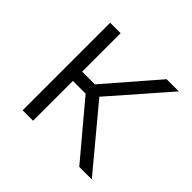

<svg xmlns="http://www.w3.org/2000/svg" viewBox="-131 -651 791 791"><g transform="rotate(45 264.5 -255.0)"><path d="M92 0V-510H153V-286H227L421 -510H492L276 -263L495 0H422L227 -232H153V0Z"/></g></svg>

Font: Saira Thin Light
Style: Regular
Weight: 300
Version: Version 1.101